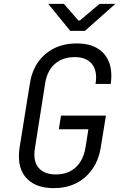

<svg xmlns="http://www.w3.org/2000/svg" viewBox="-20 -965 640 995"><path d="M78 -154Q78 -175 81 -197L135 -533Q150 -629 215 -684.5Q280 -740 378 -740Q463 -740 510 -695.5Q557 -651 557 -573Q557 -553 554 -530H475Q478 -548 478 -563Q478 -614 449 -641.5Q420 -669 367 -669Q304 -669 264 -633.5Q224 -598 214 -533L161 -197Q158 -181 158 -165Q158 -115 187 -88Q216 -61 270 -61Q332 -61 372 -97.5Q412 -134 423 -200L438 -295H285L296 -366H529L502 -200Q486 -103 421 -46.5Q356 10 259 10Q173 10 125.5 -33.5Q78 -77 78 -154ZM420 -805H344L230 -945H311L386 -859H394L496 -945H578Z"/></svg>

Font: JetBrains Mono Semi Light
Style: Italic
Weight: 350
Italic angle: -9°
Monospace: yes
Designer: Philipp Nurullin, Konstantin Bulenkov
Foundry: JetBrains
Version: 2.002